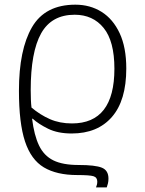

<svg xmlns="http://www.w3.org/2000/svg" viewBox="-20 -561 618 821"><path d="M302.2 -541Q365.2 -541 414.3 -510.3Q463.4 -479.5 491.7 -418.9Q520 -358.4 520 -268.1Q520 -131.3 458.5 -60.8Q397 9.8 286.6 9.8Q227.1 9.8 185.8 -10.5Q144.5 -30.8 120.1 -53.2H117.2Q126 17.6 147 61.3Q168 105 208.3 124.8Q248.5 144.5 315.9 144.5Q387.2 144.5 415.5 156Q443.8 167.5 443.8 202.6Q443.8 213.9 441.7 222.7Q439.5 231.4 436.5 240.2H390.6Q392.6 235.4 394.3 229Q396 222.7 396 215.8Q396 197.8 379.9 192.6Q363.8 187.5 310.1 187.5Q222.7 187.5 167.7 154.8Q112.8 122.1 86.9 43.7Q61 -34.7 61 -172.9Q61 -348.6 116.9 -444.8Q172.9 -541 302.2 -541ZM299.3 -498Q200.7 -498 156 -418.5Q111.3 -338.9 111.3 -175.3Q111.3 -153.8 112.1 -135Q112.8 -116.2 114.7 -101.1Q151.9 -69.8 193.6 -51.5Q235.4 -33.2 287.6 -33.2Q469.2 -33.2 469.2 -267.1Q469.2 -384.8 423.3 -441.4Q377.4 -498 299.3 -498Z"/></svg>

Font: Open Sans Light
Style: Regular
Weight: 300
Designer: Monotype Design Team
Foundry: Monotype Imaging Inc.
Version: Version 3.000; ttfautohint (v1.8.4)